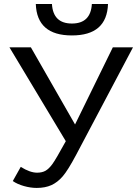

<svg xmlns="http://www.w3.org/2000/svg" viewBox="-20 -923 680 953"><path d="M162.1 9.8C190.1 9.8 214.3 5.2 234.6 -3.9C255 -13 273.8 -27.5 291 -47.4C308.3 -67.2 330.7 -103.2 358.4 -155.3L640.1 -688H540L352.5 -305.2L133.3 -688H26.9L306.6 -222.2C273.4 -161.6 251.1 -123.6 239.7 -108.2C228.4 -92.7 217 -81.8 205.8 -75.4C194.6 -69.1 180.7 -65.9 164.1 -65.9C140.6 -65.9 113.6 -75.5 83 -94.7L43.5 -24.4C58.4 -14 76.9 -5.7 98.9 0.5C120.8 6.7 141.9 9.8 162.1 9.8ZM336.9 -747.1C452.8 -747.1 512.5 -799.2 516.1 -903.3H436C432.1 -838.5 399.1 -806.2 336.9 -806.2C274.7 -806.2 241.7 -838.5 237.8 -903.3H157.7C161.3 -799.2 221 -747.1 336.9 -747.1Z"/></svg>

Font: Arimo
Style: Regular
Weight: 400
Designer: Steve Matteson
Foundry: Monotype Imaging Inc.
Version: Version 1.32